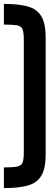

<svg xmlns="http://www.w3.org/2000/svg" viewBox="-80 -817 284 984"><path d="M-60 147V41Q-15 41 6.5 37Q28 33 35 17.5Q42 2 42 -34V-616Q42 -652 35 -668Q28 -684 6.5 -687.5Q-15 -691 -60 -691V-797Q15 -797 62 -784Q109 -771 131.5 -734Q154 -697 154 -625V-25Q154 47 131.5 84Q109 121 62 134Q15 147 -60 147Z"/></svg>

Font: New Amsterdam
Style: Regular
Weight: 400
Designer: Vladimir Nikolic
Foundry: Vladimir Nikolic
Version: Version 1.000; ttfautohint (v1.8.4.7-5d5b)